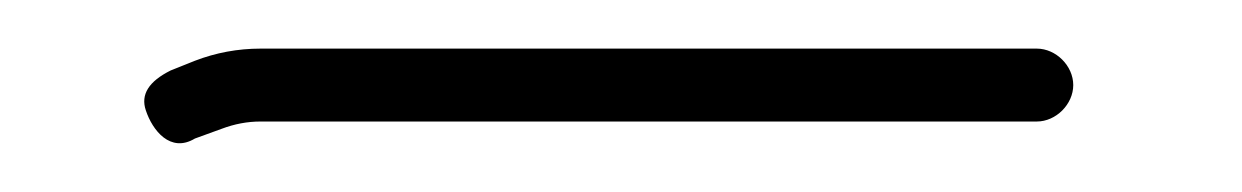

<svg xmlns="http://www.w3.org/2000/svg" viewBox="-20 -28 511 79"><path d="M421.6 7C421.6 -0.9 414.5 -8 406.6 -8H87.2C77.8 -8 68.8 -6.3 60.2 -3L50.2 1C41.2 5.5 37.8 10.9 40 17.4C42.7 25.6 50.1 35.1 60.2 29L71.2 25C76.5 23 81.8 22 87.2 22H406.6C414.5 22 421.6 14.9 421.6 7Z"/></svg>

Font: MewTooHand
Style: Condensed
Weight: 400
Designer: Mew Too, Robert Jablonski
Version: Version 0.77